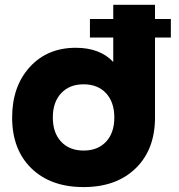

<svg xmlns="http://www.w3.org/2000/svg" viewBox="-20 -761 734 788"><path d="M323.2 6.8Q188 6.8 108.9 -70.1Q29.8 -147 29.8 -278.8Q29.8 -405.8 101.8 -485.4Q173.8 -564.9 291 -564.9Q390.1 -564.9 444.8 -506.8V-606.9H349.1V-683.1H444.8V-741.2H616.2V-683.1H681.2V-606.9H616.2V-278.8Q616.2 -147.5 536.9 -70.3Q457.5 6.8 323.2 6.8ZM231 -378.4Q196.8 -341.8 196.8 -278.8Q196.8 -215.8 231 -179.4Q265.1 -143.1 323.2 -143.1Q381.3 -143.1 415.3 -179.4Q449.2 -215.8 449.2 -278.8Q449.2 -341.8 415.3 -378.4Q381.3 -415 323.2 -415Q265.1 -415 231 -378.4Z"/></svg>

Font: Biathlonist
Style: Bold
Weight: 700
Designer: Go4gold
Foundry: Go4gold
Version: Version 3.010;FEAKit 1.0